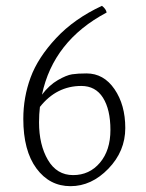

<svg xmlns="http://www.w3.org/2000/svg" viewBox="-20 -678 500 659"><path d="M259 -383Q174 -383 117 -311Q114 -286 114 -258Q114 -181 144.5 -129Q175 -77 231 -77Q287 -77 323 -119.5Q359 -162 359 -232Q359 -302 333.5 -342.5Q308 -383 259 -383ZM277 -426Q336 -426 373 -372Q410 -318 410 -238.5Q410 -159 352 -99Q294 -39 222 -39Q150 -39 105 -100Q60 -161 60 -270Q60 -344 85 -412Q110 -480 172.5 -547Q235 -614 330 -658Q344 -647 346 -635Q163 -538 124 -353Q149 -386 178.5 -403Q208 -420 227.5 -423Q247 -426 277 -426Z"/></svg>

Font: Halant Light
Style: Regular
Weight: 300
Designer: Hitesh Malaviya (Devanagari), Satya Rajpurohit (Latin)
Foundry: Indian Type Foundry
Version: Version 1.101;PS 1.0;hotconv 1.0.78;makeotf.lib2.5.61930; tt